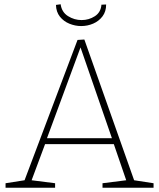

<svg xmlns="http://www.w3.org/2000/svg" viewBox="-20 -879 745 899"><path d="M238 -21V0H6V-21L95 -35L343 -692L375 -694L608 -35L699 -21V0H460V-21L571 -35L513 -204H191L128 -35ZM200 -232H504L357 -657ZM360 -757Q332 -757 305 -768Q278 -779 260.5 -801Q243 -823 242 -856L264 -859Q269 -822 298.5 -803.5Q328 -785 362 -785Q396 -785 424 -803Q452 -821 455 -857L477 -858Q477 -825 460 -802.5Q443 -780 416.5 -768.5Q390 -757 360 -757Z"/></svg>

Font: Bitter ExtraLight
Style: Regular
Weight: 200
Designer: Sol Matas, and Bitter project Authors
Foundry: Sol Matas
Version: Version 2.001